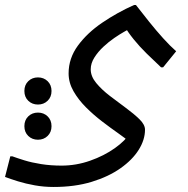

<svg xmlns="http://www.w3.org/2000/svg" viewBox="-40 -480 749 764"><path d="M173 264Q135 264 98.5 257.5Q62 251 31.5 241.5Q1 232 -20 224L1 142H9Q28 149 57 158Q86 167 124 173Q162 179 205 179Q263 179 318.5 159.5Q374 140 417 109.5Q460 79 480 46L477 86Q460 71 430 50Q400 29 366 3Q332 -23 302 -53Q272 -83 252.5 -117Q233 -151 233 -188Q233 -248 270 -298.5Q307 -349 366.5 -389.5Q426 -430 493 -460H501Q525 -429 553 -394Q581 -359 609 -328Q637 -297 661 -276L609 -212H601Q572 -239 543.5 -267Q515 -295 492 -323.5Q469 -352 454 -378L471 -363Q469 -362 453 -353Q437 -344 415 -329Q393 -314 371.5 -294Q350 -274 335.5 -251Q321 -228 321 -204Q321 -176 343 -149.5Q365 -123 397 -98.5Q429 -74 461 -50.5Q493 -27 515 -5.5Q537 16 537 36Q537 76 512 116Q487 156 439.5 189.5Q392 223 325 243.5Q258 264 173 264ZM111 -64Q88 -64 72.5 -79Q57 -94 57 -118Q57 -142 72.5 -157Q88 -172 111 -172Q134 -172 149.5 -157Q165 -142 165 -118Q165 -94 149.5 -79Q134 -64 111 -64ZM111 76Q88 76 72.5 61Q57 46 57 22Q57 -2 72.5 -17Q88 -32 111 -32Q134 -32 149.5 -17Q165 -2 165 22Q165 46 149.5 61Q134 76 111 76Z"/></svg>

Font: Kufam
Style: Regular
Weight: 400
Designer: Wael Morcos, Artur Schmal
Foundry: Original Type
Version: Version 1.301; ttfautohint (v1.8.3)